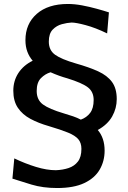

<svg xmlns="http://www.w3.org/2000/svg" viewBox="-20 -801 639 958"><path d="M265.1 137.2Q194.3 137.2 137.5 120.1Q80.6 103 42 90.3L51.3 -10.7Q105 15.1 159.2 31.7Q213.4 48.3 258.8 48.3Q293.5 46.9 322.3 37.4Q351.1 27.8 368.7 5.1Q386.2 -17.6 386.2 -58.1Q386.2 -87.9 370.8 -106.2Q355.5 -124.5 319.8 -139.2Q284.2 -153.8 223.1 -171.9Q171.9 -186.5 131.8 -208Q91.8 -229.5 69.1 -263.2Q46.4 -296.9 46.4 -348.1Q46.4 -397.5 71.5 -436.3Q96.7 -475.1 143.1 -498Q126 -517.6 116.5 -543Q106.9 -568.4 106.9 -600.6Q106.9 -682.1 163.3 -731.7Q219.7 -781.2 318.8 -781.2Q352.1 -781.2 389.6 -774.2Q427.2 -767.1 462.6 -757.3Q498 -747.6 523.4 -739.3L514.6 -634.3Q456.1 -662.6 407.7 -675.5Q359.4 -688.5 336.9 -688.5Q315.4 -687.5 288.8 -680.4Q262.2 -673.3 242.9 -653.3Q223.6 -633.3 223.6 -593.3Q223.6 -550.3 254.9 -527.8Q286.1 -505.4 358.4 -484.4Q424.3 -465.8 469.7 -445.1Q515.1 -424.3 538.8 -392.1Q562.5 -359.9 562.5 -306.6Q562.5 -260.7 539.8 -220.2Q517.1 -179.7 467.8 -152.3Q502 -112.8 502 -49.3Q502 2.9 477.3 45.4Q452.6 87.9 400.4 112.5Q348.1 137.2 265.1 137.2ZM232.4 -440.4Q205.6 -432.6 184.3 -411.1Q163.1 -389.6 163.1 -347.2Q163.1 -302.7 194.3 -279.8Q225.6 -256.8 297.9 -235.4Q323.2 -228 344.5 -220.7Q365.7 -213.4 383.3 -204.1Q412.1 -214.4 429.7 -237.5Q447.3 -260.7 447.3 -302.2Q447.3 -342.8 418.7 -365Q390.1 -387.2 315.9 -410.2Q296.4 -415.5 274.7 -423.3Q252.9 -431.2 232.4 -440.4Z"/></svg>

Font: Pinar DS4-Medium
Style: Regular
Weight: 500
Designer: Amin Abedi
Version: Version 2.000